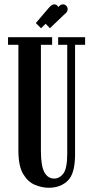

<svg xmlns="http://www.w3.org/2000/svg" viewBox="-20 -876 440 908"><path d="M210.5 12Q178.5 12 145.2 -1.8Q112 -15.5 89.5 -53.2Q67 -91 67 -164V-664H18V-700H226.5V-664H173.5V-162Q173.5 -91.5 189.8 -61.5Q206 -31.5 236.5 -31.5Q261.5 -31.5 279.8 -55.5Q298 -79.5 298 -150.5V-664H255V-700H382.5V-664H335V-146Q335 -55.5 300.8 -21.8Q266.5 12 210.5 12ZM174 -742.5 149.5 -767 210.5 -838.5Q225 -855.5 236 -855.5Q249.5 -855.5 255.5 -843Q267 -855.5 277.5 -855.5Q286.5 -855.5 293.2 -848.8Q300 -842 300 -833Q300 -819 284.5 -808L216 -742.5L196 -763.5Z"/></svg>

Font: Imbue 10pt SemiBold
Style: Regular
Weight: 600
Designer: Tyler Finck
Foundry: Etcetera Type Company
Version: Version 1.102; ttfautohint (v1.8.3)